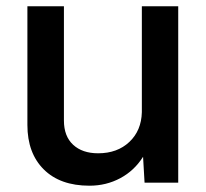

<svg xmlns="http://www.w3.org/2000/svg" viewBox="-20 -586 660 616"><path d="M267.1 9.8Q172.9 9.8 120.4 -42.5Q67.9 -94.7 67.9 -185.1V-565.9H185.1V-199.2Q185.1 -148.9 214.6 -121.6Q244.1 -94.2 294.9 -94.2Q356.4 -94.2 395 -130.6Q433.6 -167 435.1 -226.1V-565.9H551.8V0H443.8L439 -83Q411.1 -38.6 366 -14.4Q320.8 9.8 267.1 9.8Z"/></svg>

Font: BDO Grotesk Medium
Style: Regular
Weight: 500
Designer: Deni Anggara
Foundry: Lokal Container
Version: Version 2.000